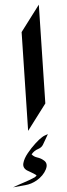

<svg xmlns="http://www.w3.org/2000/svg" viewBox="-20 -707 288 826"><path d="M186 -130 165 -85Q159 -72 143 -65.5Q127 -59 116 -43Q125 -33 140.5 -29.5Q156 -26 167 -18Q188 -5 177 22Q166 49 138 69Q115 85 89 89.5Q63 94 36 99Q59 88 83 78Q107 68 129 56Q131 54 135 51Q139 48 134 45Q126 40 115 35Q104 30 96 26Q77 15 80.5 -5Q84 -25 99.5 -48Q115 -71 132.5 -90Q150 -109 160 -116Q166 -121 172.5 -124Q179 -127 186 -130ZM73 -569 147 -687 175 -262 101 -144Z"/></svg>

Font: Aref Ruqaa Ink
Style: Regular
Weight: 400
Designer: Abdullah Aref
Version: Version 1.005